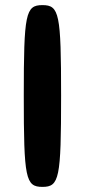

<svg xmlns="http://www.w3.org/2000/svg" viewBox="-20 -731 331 751"><path d="M219 -356C219 -678 212 -711 146 -711C80 -711 73 -678 73 -356C73 -33 80 0 146 0C212 0 219 -33 219 -356Z"/></svg>

Font: Asimov Print
Style: A
Weight: 500
Designer: Google
Version: Version 2.000980: 2014